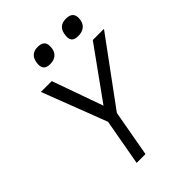

<svg xmlns="http://www.w3.org/2000/svg" viewBox="-264 -1061 1184 1184"><g transform="rotate(-45 328.0 -469.0)"><path d="M268 -304 105.5 -727H200L318.5 -394L558 -727H655.5L345 -304L290.5 0H213.5ZM213.5 -855.5Q213.5 -866.5 215.5 -877Q226 -937.5 287.5 -937.5Q317 -937.5 331 -925Q345 -912.5 345 -887Q345 -877.5 343.5 -867Q338.5 -837.5 318.5 -822.5Q298.5 -807.5 267.5 -807.5Q239.5 -807.5 226.5 -819.5Q213.5 -831.5 213.5 -855.5ZM458.5 -854Q458.5 -863 461 -878Q471.5 -937.5 534 -937.5Q593 -937.5 593 -886.5Q593 -878 591.5 -868Q586.5 -838.5 565.8 -823Q545 -807.5 513.5 -807.5Q484.5 -807.5 471.5 -818.8Q458.5 -830 458.5 -854Z"/></g></svg>

Font: JuliaMono Light
Style: Italic
Weight: 300
Italic angle: -9°
Monospace: yes
Designer: cormullion
Foundry: corm
Version: Version 0.054; ttfautohint (v1.8.4)